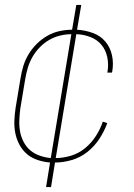

<svg xmlns="http://www.w3.org/2000/svg" viewBox="-20 -648 540 775"><path d="M166 107 182 8Q157 6 132.5 -2Q108 -10 89.5 -25.5Q71 -41 59 -63Q47 -85 42 -109.5Q37 -134 38 -160.5Q39 -187 43 -213L63 -333Q67 -358 74.5 -382.5Q82 -407 96 -430Q110 -453 129.5 -472Q149 -491 172 -504Q195 -517 220.5 -522.5Q246 -528 271 -528L288 -628H308L291 -528Q324 -526 354.5 -515Q385 -504 405 -480.5Q425 -457 432 -425Q439 -393 433 -359L432 -355H413L414 -359Q419 -388 413 -417Q407 -446 389.5 -467Q372 -488 345 -498.5Q318 -509 288 -510L205 -10Q235 -10 266.5 -19.5Q298 -29 323.5 -50Q349 -71 367 -99Q385 -127 395 -157L413 -151Q401 -118 381 -87.5Q361 -57 332.5 -34.5Q304 -12 269.5 -2Q235 8 202 8L186 107ZM185 -10 268 -510Q246 -510 223 -504.5Q200 -499 179 -487Q158 -475 140.5 -457Q123 -439 111 -418Q99 -397 92.5 -375Q86 -353 82 -330L62 -210Q59 -187 58 -163Q57 -139 61 -117Q65 -95 75.5 -75Q86 -55 102.5 -41Q119 -27 141 -19.5Q163 -12 185 -10Z"/></svg>

Font: Iosevka Term Curly Thin
Style: Italic
Weight: 100
Italic angle: -9°
Designer: Belleve Invis
Foundry: Belleve Invis
Version: Version 32.3.0